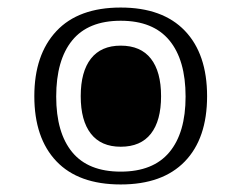

<svg xmlns="http://www.w3.org/2000/svg" viewBox="-20 -482 641 509"><path d="M300 7Q188 7 129.5 -54.5Q71 -116 71 -227Q71 -337 129.5 -399.5Q188 -462 300 -462Q411 -462 470 -400.5Q529 -339 529 -227Q529 -115 470 -54Q411 7 300 7ZM300 -27Q386 -27 429 -78.5Q472 -130 472 -226Q472 -323 429 -375Q386 -427 300 -427Q214 -427 171.5 -375Q129 -323 129 -226Q129 -130 171.5 -78.5Q214 -27 300 -27ZM300 -93Q248 -93 221 -127.5Q194 -162 194 -227Q194 -292 221 -326.5Q248 -361 300 -361Q353 -361 380 -326.5Q407 -292 407 -227Q407 -162 380 -127.5Q353 -93 300 -93Z"/></svg>

Font: Noto Serif Thai Light
Style: Regular
Weight: 300
Version: Version 2.001